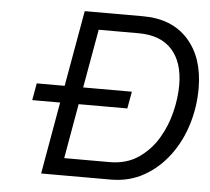

<svg xmlns="http://www.w3.org/2000/svg" viewBox="-49 -702 824 754"><g transform="rotate(5 363.5 -325.0)"><path d="M92 -351H202L255 -650H485Q599 -650 663 -579Q727 -508 727 -386Q727 -312 705.5 -243Q684 -174 643 -119.5Q602 -65 544.5 -32.5Q487 0 414 0H140L190 -284H80ZM316 -582 275 -351H467L455 -284H263L225 -68H404Q470 -68 517 -100Q564 -132 593.5 -181.5Q623 -231 636.5 -287Q650 -343 650 -392Q650 -483 605 -532.5Q560 -582 474 -582Z"/></g></svg>

Font: Overused Grotesk
Style: Italic
Weight: 400
Italic angle: -10°
Version: Version 0.003